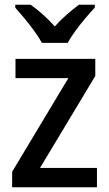

<svg xmlns="http://www.w3.org/2000/svg" viewBox="-20 -786 458 806"><path d="M387 0H31V-65L267 -458H45V-539H380V-467L148 -81H387ZM156 -606Q144 -628 124.5 -655Q105 -682 83.5 -708Q62 -734 44 -754V-766H109Q133 -749 159.5 -725.5Q186 -702 210 -675Q235 -703 260.5 -725Q286 -747 311 -766H378V-754Q360 -735 338 -709Q316 -683 296 -655.5Q276 -628 264 -606Z"/></svg>

Font: Noto Sans Kannada SemiCondensed Medium
Style: Regular
Weight: 500
Width: 4
Designer: Jelle Bosma - Monotype Design Team
Foundry: Monotype Imaging Inc.
Version: Version 2.005; ttfautohint (v1.8.4.7-5d5b)